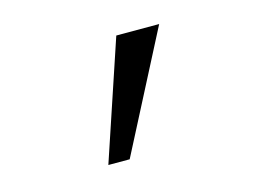

<svg xmlns="http://www.w3.org/2000/svg" viewBox="-58 -788 702 526"><g transform="rotate(-15 293.0 -524.5)"><path d="M191.9 -356.4 304.7 -693.4H426.3L252.4 -356.4Z"/></g></svg>

Font: Cascadia Code PL SemiLight
Style: Regular
Weight: 350
Monospace: yes
Designer: Aaron Bell
Foundry: Saja Typeworks
Version: Version 2404.023; ttfautohint (v1.8.4)